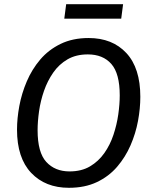

<svg xmlns="http://www.w3.org/2000/svg" viewBox="-20 -882 726 914"><path d="M402 -701Q515 -701 581.5 -629.5Q648 -558 648 -421Q648 -366 637 -306.5Q626 -247 601.5 -190.5Q577 -134 537.5 -88Q498 -42 441 -15Q384 12 308 12Q196 12 128.5 -59Q61 -130 61 -265Q61 -318 72 -377.5Q83 -437 107.5 -494.5Q132 -552 171.5 -598.5Q211 -645 268.5 -673Q326 -701 402 -701ZM398 -623Q342 -623 301.5 -599.5Q261 -576 233.5 -536.5Q206 -497 189.5 -449.5Q173 -402 166 -353Q159 -304 159 -262Q159 -156 200.5 -111Q242 -66 311 -66Q368 -66 408.5 -90Q449 -114 476.5 -153Q504 -192 520 -240Q536 -288 543 -337Q550 -386 550 -428Q550 -532 510 -577.5Q470 -623 398 -623ZM566 -862 557 -793H286L295 -862Z"/></svg>

Font: Fira Sans Variable
Style: Italic
Weight: 397
Italic angle: -8°
Designer: Carrois Corporate & Edenspiekermann AG
Foundry: Carrois Corporate GbR & Edenspiekermann AG
Version: Version 4.202